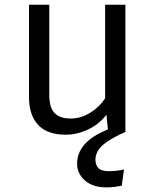

<svg xmlns="http://www.w3.org/2000/svg" viewBox="-20 -560 655 815"><path d="M189.2 -540V-157.4Q189.2 -104.1 211.3 -80.5Q233.3 -56.9 280 -56.9Q324.6 -56.9 364.4 -82.3Q404.1 -107.7 426.2 -142.6V-540H512.3V0H439L431.8 -72.8Q400 -31.8 353.1 -10Q306.2 11.8 259 11.8Q180.5 11.8 141.8 -30Q103.1 -71.8 103.1 -147.2V-540ZM499 -31.3 512.3 0Q459.5 23.6 432.1 43.3Q404.6 63.1 394.9 81.3Q385.1 99.5 385.1 117.4Q385.1 140.5 397.7 153.6Q410.3 166.7 442.6 166.7Q471.3 166.7 506.2 159.5L496.9 228.2Q481.5 231.3 466.9 233.3Q452.3 235.4 432.3 235.4Q373.8 235.4 340.5 206.2Q307.2 176.9 307.2 134.4Q307.2 80.5 352.6 39.2Q397.9 -2.1 499 -31.3Z"/></svg>

Font: FiraCode Nerd Font
Style: Regular
Weight: 400
Designer: Carrois Corporate, Edenspiekermann AG, Nikita Prokopov
Foundry: Carrois Corporate, Edenspiekermann AG, Nikita Prokopov
Version: Version 6.002;Nerd Fonts 2.2.2